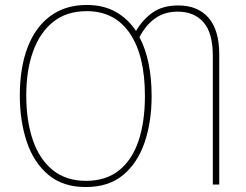

<svg xmlns="http://www.w3.org/2000/svg" viewBox="-20 -745 991 775"><path d="M592 -357Q592 -254 564 -171Q536 -88 477.5 -39Q419 10 326 10Q234 10 175 -39.5Q116 -89 88 -173Q60 -257 60 -359Q60 -472 91.5 -554Q123 -636 183.5 -680.5Q244 -725 330 -725Q397 -725 446.5 -697.5Q496 -670 529 -620Q555 -665 595.5 -694Q636 -723 700 -723Q778 -723 821.5 -673.5Q865 -624 865 -525V0H839V-520Q839 -612 801.5 -655Q764 -698 697 -698Q645 -698 607 -671.5Q569 -645 543 -595Q592 -502 592 -357ZM86 -360Q86 -256 113 -178.5Q140 -101 193.5 -58Q247 -15 327 -15Q407 -15 460 -57Q513 -99 539 -176Q565 -253 565 -358Q565 -521 504 -610.5Q443 -700 330 -700Q249 -700 195 -657Q141 -614 113.5 -537.5Q86 -461 86 -360Z"/></svg>

Font: Noto Sans SemiCondensed Thin
Style: Regular
Weight: 100
Width: 4
Designer: Monotype Design Team
Foundry: Monotype Imaging Inc.
Version: Version 2.013; ttfautohint (v1.8.4.7-5d5b)